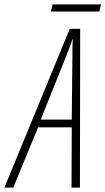

<svg xmlns="http://www.w3.org/2000/svg" viewBox="-87 -847 476 867"><path d="M143 -795H362L369 -827H150ZM-67 0H-27L85 -272H237L236 0H274L275 -717H228ZM97 -307 212 -594C225 -626 234 -650 240 -669H242C240 -650 240 -624 240 -595L237 -307Z"/></svg>

Font: Noto Sans ExtraCondensed ExtraLight
Style: Italic
Weight: 200
Width: 2
Italic angle: -12°
Designer: Monotype Design Team
Foundry: Monotype Imaging Inc.
Version: Version 2.013